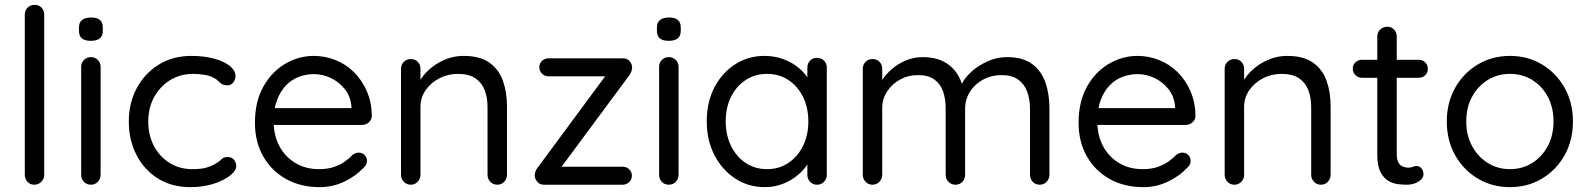

<svg xmlns="http://www.w3.org/2000/svg" viewBox="-20 -760 6538 790"><path d="M162 -41Q162 -24 150 -12Q138 0 121 0Q104 0 93 -12Q82 -24 82 -41V-700Q82 -717 93.5 -728.5Q105 -740 122 -740Q140 -740 151 -728.5Q162 -717 162 -700Z M394 -41Q394 -24 382.5 -12Q371 0 354 0Q336 0 325 -12Q314 -24 314 -41V-485Q314 -502 325.5 -513.5Q337 -525 354 -525Q371 -525 382.5 -513.5Q394 -502 394 -485ZM354 -592Q329 -592 317 -602Q305 -612 305 -633V-647Q305 -668 318 -678Q331 -688 355 -688Q379 -688 391 -678Q403 -668 403 -647V-633Q403 -612 390.5 -602Q378 -592 354 -592Z M768 -530Q819 -530 860 -519Q901 -508 925 -489Q949 -470 949 -446Q949 -433 940 -421Q931 -409 916 -409Q902 -409 893.5 -414Q885 -419 877.5 -427Q870 -435 857 -441Q845 -448 822 -452Q799 -456 776 -456Q721 -456 679.5 -430Q638 -404 614 -360Q590 -316 590 -260Q590 -204 613 -160Q636 -116 677 -90Q718 -64 772 -64Q807 -64 828 -70Q849 -76 863 -84Q881 -94 890.5 -104Q900 -114 916 -114Q933 -114 942.5 -103Q952 -92 952 -76Q952 -58 927 -38Q902 -18 859.5 -4Q817 10 763 10Q687 10 630 -25.5Q573 -61 541.5 -122.5Q510 -184 510 -260Q510 -336 542.5 -397Q575 -458 633 -494Q691 -530 768 -530Z M1296 10Q1216 10 1156 -24Q1096 -58 1062.5 -117.5Q1029 -177 1029 -255Q1029 -342 1063.5 -403.5Q1098 -465 1153.5 -497.5Q1209 -530 1271 -530Q1317 -530 1360 -513Q1403 -496 1436 -463.5Q1469 -431 1489 -385.5Q1509 -340 1510 -284Q1510 -268 1498 -257Q1486 -246 1470 -246H1075L1057 -315H1442L1426 -301V-323Q1422 -364 1398.5 -393.5Q1375 -423 1341.5 -439Q1308 -455 1271 -455Q1241 -455 1211.5 -444.5Q1182 -434 1158.5 -410.5Q1135 -387 1120.5 -350Q1106 -313 1106 -261Q1106 -203 1129.5 -159Q1153 -115 1195 -89.5Q1237 -64 1293 -64Q1328 -64 1354 -73Q1380 -82 1399 -95.5Q1418 -109 1431 -123Q1444 -132 1456 -132Q1471 -132 1480.5 -122Q1490 -112 1490 -98Q1490 -81 1474 -68Q1446 -37 1398 -13.5Q1350 10 1296 10Z M1887 -530Q1955 -530 1994 -502Q2033 -474 2049.5 -427Q2066 -380 2066 -322V-41Q2066 -24 2054.5 -12Q2043 0 2026 0Q2009 0 1997.5 -12Q1986 -24 1986 -41V-320Q1986 -358 1974.5 -388.5Q1963 -419 1936.5 -437.5Q1910 -456 1864 -456Q1822 -456 1787 -437.5Q1752 -419 1731 -388.5Q1710 -358 1710 -320V-41Q1710 -24 1698.5 -12Q1687 0 1670 0Q1653 0 1641.5 -12Q1630 -24 1630 -41V-477Q1630 -494 1641.5 -505.5Q1653 -517 1670 -517Q1688 -517 1699 -505.5Q1710 -494 1710 -477V-406L1690 -384Q1695 -410 1713 -436.5Q1731 -463 1758 -484Q1785 -505 1818 -517.5Q1851 -530 1887 -530Z M2542 -74Q2558 -74 2569 -63.5Q2580 -53 2580 -37Q2580 -22 2569 -11Q2558 0 2542 0H2218Q2200 0 2190 -13Q2180 -26 2180 -37Q2181 -47 2183 -54Q2185 -61 2192 -70L2478 -457L2479 -446H2237Q2221 -446 2210 -457Q2199 -468 2199 -484Q2199 -499 2210 -509.5Q2221 -520 2237 -520H2544Q2560 -520 2570.5 -508.5Q2581 -497 2581 -480Q2580 -473 2578 -466.5Q2576 -460 2570 -451L2287 -69L2280 -74Z M2772 -41Q2772 -24 2760.5 -12Q2749 0 2732 0Q2714 0 2703 -12Q2692 -24 2692 -41V-485Q2692 -502 2703.5 -513.5Q2715 -525 2732 -525Q2749 -525 2760.5 -513.5Q2772 -502 2772 -485ZM2732 -592Q2707 -592 2695 -602Q2683 -612 2683 -633V-647Q2683 -668 2696 -678Q2709 -688 2733 -688Q2757 -688 2769 -678Q2781 -668 2781 -647V-633Q2781 -612 2768.5 -602Q2756 -592 2732 -592Z M3342 -522Q3359 -522 3370.5 -510.5Q3382 -499 3382 -482V-41Q3382 -24 3370.5 -12Q3359 0 3342 0Q3324 0 3313 -12Q3302 -24 3302 -41V-136L3321 -138Q3321 -116 3306 -90Q3291 -64 3265 -41.5Q3239 -19 3203.5 -4.5Q3168 10 3127 10Q3059 10 3005 -25.5Q2951 -61 2919.5 -122Q2888 -183 2888 -261Q2888 -340 2919.5 -400.5Q2951 -461 3005 -495.5Q3059 -530 3125 -530Q3168 -530 3205 -516Q3242 -502 3269.5 -478Q3297 -454 3312.5 -425Q3328 -396 3328 -367L3302 -373V-482Q3302 -499 3313 -510.5Q3324 -522 3342 -522ZM3136 -64Q3186 -64 3224.5 -90Q3263 -116 3284.5 -160.5Q3306 -205 3306 -261Q3306 -316 3284.5 -360.5Q3263 -405 3224.5 -430.5Q3186 -456 3136 -456Q3087 -456 3048.5 -431Q3010 -406 2988 -362Q2966 -318 2966 -261Q2966 -205 2987.5 -160.5Q3009 -116 3047.5 -90Q3086 -64 3136 -64Z M3777 -525Q3845 -525 3887.5 -490.5Q3930 -456 3944 -393H3929L3936 -411Q3948 -439 3977 -465Q4006 -491 4044 -508Q4082 -525 4123 -525Q4189 -525 4227 -496.5Q4265 -468 4281.5 -420.5Q4298 -373 4298 -314V-41Q4298 -24 4286.5 -12Q4275 0 4258 0Q4240 0 4229 -12Q4218 -24 4218 -41V-312Q4218 -351 4206.5 -382.5Q4195 -414 4169.5 -432.5Q4144 -451 4100 -451Q4059 -451 4025 -432.5Q3991 -414 3971 -382.5Q3951 -351 3951 -312V-41Q3951 -24 3940 -12Q3929 0 3911 0Q3894 0 3882.5 -12Q3871 -24 3871 -41V-315Q3871 -353 3860.5 -383.5Q3850 -414 3825 -432.5Q3800 -451 3756 -451Q3716 -451 3683 -432.5Q3650 -414 3630 -383.5Q3610 -353 3610 -315V-41Q3610 -24 3598.5 -12Q3587 0 3570 0Q3553 0 3541.5 -12Q3530 -24 3530 -41V-477Q3530 -494 3541.5 -505.5Q3553 -517 3570 -517Q3588 -517 3599 -505.5Q3610 -494 3610 -477V-401L3588 -377Q3592 -403 3608.5 -429Q3625 -455 3651 -477Q3677 -499 3709 -512Q3741 -525 3777 -525Z M4685 10Q4605 10 4545 -24Q4485 -58 4451.5 -117.5Q4418 -177 4418 -255Q4418 -342 4452.5 -403.5Q4487 -465 4542.5 -497.5Q4598 -530 4660 -530Q4706 -530 4749 -513Q4792 -496 4825 -463.5Q4858 -431 4878 -385.5Q4898 -340 4899 -284Q4899 -268 4887 -257Q4875 -246 4859 -246H4464L4446 -315H4831L4815 -301V-323Q4811 -364 4787.5 -393.5Q4764 -423 4730.5 -439Q4697 -455 4660 -455Q4630 -455 4600.5 -444.5Q4571 -434 4547.5 -410.5Q4524 -387 4509.5 -350Q4495 -313 4495 -261Q4495 -203 4518.5 -159Q4542 -115 4584 -89.5Q4626 -64 4682 -64Q4717 -64 4743 -73Q4769 -82 4788 -95.5Q4807 -109 4820 -123Q4833 -132 4845 -132Q4860 -132 4869.5 -122Q4879 -112 4879 -98Q4879 -81 4863 -68Q4835 -37 4787 -13.5Q4739 10 4685 10Z M5276 -530Q5344 -530 5383 -502Q5422 -474 5438.5 -427Q5455 -380 5455 -322V-41Q5455 -24 5443.5 -12Q5432 0 5415 0Q5398 0 5386.5 -12Q5375 -24 5375 -41V-320Q5375 -358 5363.5 -388.5Q5352 -419 5325.5 -437.5Q5299 -456 5253 -456Q5211 -456 5176 -437.5Q5141 -419 5120 -388.5Q5099 -358 5099 -320V-41Q5099 -24 5087.5 -12Q5076 0 5059 0Q5042 0 5030.5 -12Q5019 -24 5019 -41V-477Q5019 -494 5030.5 -505.5Q5042 -517 5059 -517Q5077 -517 5088 -505.5Q5099 -494 5099 -477V-406L5079 -384Q5084 -410 5102 -436.5Q5120 -463 5147 -484Q5174 -505 5207 -517.5Q5240 -530 5276 -530Z M5583 -514H5818Q5834 -514 5844.5 -503Q5855 -492 5855 -477Q5855 -461 5844.5 -450.5Q5834 -440 5818 -440H5583Q5568 -440 5557 -451Q5546 -462 5546 -478Q5546 -493 5557 -503.5Q5568 -514 5583 -514ZM5688 -650Q5705 -650 5716 -638.5Q5727 -627 5727 -610V-127Q5727 -103 5734 -91Q5741 -79 5752.5 -74.5Q5764 -70 5775 -70Q5785 -70 5792.5 -73.5Q5800 -77 5810 -77Q5820 -77 5828.5 -67.5Q5837 -58 5837 -43Q5837 -25 5816 -12.5Q5795 0 5769 0Q5755 0 5734.5 -2Q5714 -4 5694 -15Q5674 -26 5660.5 -51.5Q5647 -77 5647 -123V-610Q5647 -627 5659 -638.5Q5671 -650 5688 -650Z M6452 -260Q6452 -182 6417.5 -121Q6383 -60 6324.5 -25Q6266 10 6193 10Q6120 10 6061 -25Q6002 -60 5967.5 -121Q5933 -182 5933 -260Q5933 -338 5967.5 -399Q6002 -460 6061 -495Q6120 -530 6193 -530Q6266 -530 6324.5 -495Q6383 -460 6417.5 -399Q6452 -338 6452 -260ZM6372 -260Q6372 -318 6348.5 -362Q6325 -406 6284.5 -431Q6244 -456 6193 -456Q6142 -456 6101.5 -431Q6061 -406 6037 -362Q6013 -318 6013 -260Q6013 -203 6037 -159Q6061 -115 6101.5 -89.5Q6142 -64 6193 -64Q6244 -64 6284.5 -89.5Q6325 -115 6348.5 -159Q6372 -203 6372 -260Z"/></svg>

Font: Quicksand Light Medium
Style: Regular
Weight: 500
Version: Version 3.006